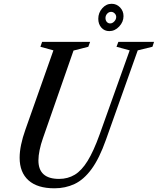

<svg xmlns="http://www.w3.org/2000/svg" viewBox="-20 -982 832 1012"><path d="M267 10.5Q177 10.5 130.2 -31.5Q83.5 -73.5 83.5 -150.5Q83.5 -213.5 114 -299L261.5 -716.5L193 -735.5L202 -761.5H455L445.5 -735.5L367.5 -715.5L206 -252.5Q195 -221.5 188.8 -191.2Q182.5 -161 182.5 -136.5Q182.5 -39 291.5 -39Q337.5 -39 374 -61Q410.5 -83 442 -134.2Q473.5 -185.5 505 -273L663.5 -716.5L594 -735.5L604 -761.5H792L783.5 -735.5L706 -716.5L538.5 -245.5Q503.5 -146.5 462.5 -90.8Q421.5 -35 373 -12.2Q324.5 10.5 267 10.5ZM556 -818Q530.5 -818 514.2 -836.5Q498 -855 498 -883Q498 -914.5 518.8 -938.2Q539.5 -962 568.5 -962Q594.5 -962 612.8 -943Q631 -924 631 -897Q631 -866.5 608.2 -842.2Q585.5 -818 556 -818ZM560.5 -858.5Q572.5 -858.5 582.5 -869.2Q592.5 -880 592.5 -892.5Q592.5 -903.5 584.2 -911.5Q576 -919.5 566 -919.5Q553.5 -919.5 544.8 -909.8Q536 -900 536 -887Q536 -874.5 543 -866.5Q550 -858.5 560.5 -858.5Z"/></svg>

Font: Libre Caslon Condensed Medium Italic
Style: Regular
Weight: 500
Italic angle: -22.583°
Designer: Pablo Impallari, Rodrigo Fuenzalida, Katja Schimmel, Ertekin Erdin
Foundry: Pablo Impallari, Rodrigo Fuenzalida
Version: Version 2.000; ttfautohint (v1.8.4.7-5d5b);gftools[0.9.33]